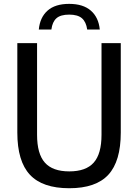

<svg xmlns="http://www.w3.org/2000/svg" viewBox="-20 -963 714 992"><path d="M338 9.5Q199.5 9.5 134.5 -60.2Q69.5 -130 69.5 -278V-740H171.5V-266.5Q171.5 -168 211.8 -122.8Q252 -77.5 338 -77.5Q424 -77.5 464.2 -122.8Q504.5 -168 504.5 -266.5V-740H604V-278Q604 -130 539.8 -60.2Q475.5 9.5 338 9.5ZM180.5 -810.5Q186.5 -873.5 225.8 -908.2Q265 -943 337.5 -943Q409.5 -943 449.5 -908Q489.5 -873 495.5 -810.5H430.5Q425 -850 403.2 -868.8Q381.5 -887.5 337.5 -887.5Q293 -887.5 271.8 -868.8Q250.5 -850 245.5 -810.5Z"/></svg>

Font: Encode Sans SemiCondensed SemiCondensed Medium
Style: Regular
Weight: 500
Width: 4
Designer: Multiple Designers
Foundry: Impallari Type
Version: Version 3.000; ttfautohint (v1.8.3) -l 8 -r 50 -G 200 -x 14 